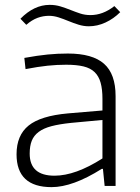

<svg xmlns="http://www.w3.org/2000/svg" viewBox="-20 -764 576 789"><path d="M192 5Q48 5 48 -130Q48 -208 97.5 -248Q147 -288 259 -298L401 -310V-358Q401 -397 393.5 -424Q386 -451 369 -467.5Q352 -484 323.5 -491Q295 -498 252 -498Q214 -498 175.5 -494Q137 -490 85 -480L80 -526Q135 -536 176 -540Q217 -544 259 -544Q360 -544 407.5 -502Q455 -460 455 -369V0H410L403 -70H398Q279 5 192 5ZM204 -42Q290 -42 401 -113V-271L272 -259Q224 -254 191.5 -245.5Q159 -237 139 -222Q119 -207 110.5 -185.5Q102 -164 102 -133Q102 -42 204 -42ZM64 -687Q120 -744 184 -744Q208 -744 229 -737.5Q250 -731 270 -723Q290 -715 309.5 -708.5Q329 -702 352 -702Q403 -702 450 -739L474 -714Q447 -687 413.5 -671.5Q380 -656 345 -656Q324 -656 303 -662.5Q282 -669 261.5 -677.5Q241 -686 221 -692.5Q201 -699 181 -699Q157 -699 134 -690.5Q111 -682 88 -662Z"/></svg>

Font: Encode Sans Wide
Style: ExtraLight
Weight: 200
Designer: Pablo Impallari, Andres Torresi
Foundry: Pablo Impallari, Andres Torresi
Version: Version 1.000; ttfautohint (v1.00) -l 8 -r 50 -G 200 -x 14 -